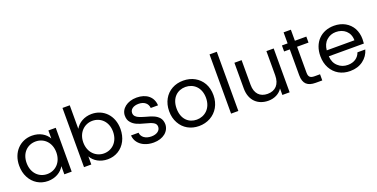

<svg xmlns="http://www.w3.org/2000/svg" viewBox="-22 -1493 4427 2255"><g transform="rotate(-20 2192.0 -365.5)"><path d="M43 -276C43 -221 54 -171 77 -128C122 -41 205 9 302 9C397 9 471 -38 507 -102V0H599V-548H507V-448C472 -511 399 -557 303 -557C156 -557 43 -444 43 -276ZM136 -276C136 -402 219 -478 321 -478C423 -478 507 -400 507 -275C507 -149 423 -71 321 -71C219 -71 136 -149 136 -276Z M844 0V-101C880 -37 954 9 1049 9C1098 9 1142 -3 1182 -27C1261 -75 1309 -165 1309 -276C1309 -444 1197 -557 1049 -557C957 -557 881 -511 844 -446V-740H753V0ZM844 -275C844 -399 930 -478 1030 -478C1132 -478 1216 -402 1216 -276C1216 -149 1132 -71 1030 -71C930 -71 844 -149 844 -275Z M1431 -73C1470 -21 1539 9 1623 9C1742 9 1823 -59 1823 -149C1822 -182 1813 -209 1796 -230C1760 -271 1715 -287 1636 -308C1605 -317 1580 -325 1563 -332C1527 -346 1501 -368 1501 -404C1501 -449 1543 -480 1608 -480C1679 -480 1723 -442 1727 -385H1818C1813 -492 1732 -557 1611 -557C1491 -557 1410 -488 1410 -404C1410 -369 1419 -340 1438 -319C1474 -275 1522 -258 1603 -237C1692 -214 1734 -197 1734 -149C1734 -102 1691 -68 1622 -68C1547 -68 1498 -106 1493 -161H1399C1401 -128 1412 -98 1431 -73Z M1953 -126C2000 -39 2087 9 2190 9C2242 9 2289 -3 2332 -26C2417 -73 2471 -162 2471 -275C2471 -332 2459 -381 2435 -424C2386 -509 2298 -557 2194 -557C2142 -557 2095 -546 2053 -523C1969 -477 1917 -387 1917 -275C1917 -218 1929 -169 1953 -126ZM2010 -275C2010 -409 2094 -478 2193 -478C2290 -478 2378 -409 2378 -275C2378 -142 2288 -71 2190 -71C2092 -71 2010 -139 2010 -275Z M2591 -740V0H2682V-740Z M2832 -548V-227C2832 -73 2929 8 3057 8C3132 8 3197 -25 3232 -81V0H3323V-548H3232V-247C3232 -132 3172 -71 3075 -71C2980 -71 2922 -131 2922 -239V-548Z M3426 -473H3497V-150C3497 -43 3548 0 3649 0H3731V-77H3664C3608 -77 3588 -97 3588 -150V-473H3731V-548H3588V-686H3497V-548H3426Z M3842 -126C3889 -39 3974 9 4078 9C4143 9 4198 -8 4242 -41C4286 -74 4315 -116 4330 -169H4232C4211 -108 4157 -68 4078 -68C4030 -68 3989 -83 3956 -114C3922 -144 3903 -186 3900 -240H4338C4340 -259 4341 -278 4341 -295C4341 -345 4330 -390 4309 -430C4265 -509 4182 -557 4078 -557C3917 -557 3807 -446 3807 -275C3807 -218 3819 -169 3842 -126ZM3957 -436C3989 -465 4028 -480 4074 -480C4170 -480 4247 -419 4247 -314H3901C3906 -366 3924 -407 3957 -436Z"/></g></svg>

Font: Poppins
Style: Regular
Weight: 400
Designer: Ninad Kale (Devanagari), Jonny Pinhorn (Latin)
Foundry: Indian Type Foundry
Version: 4.004